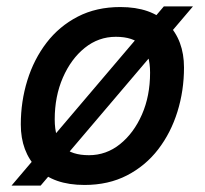

<svg xmlns="http://www.w3.org/2000/svg" viewBox="-20 -566 640 600"><path d="M244 12Q147 12 96 -40Q45 -92 45 -177Q45 -249 65.5 -315Q86 -381 125.5 -432.5Q165 -484 223 -514Q281 -544 356 -544Q453 -544 504 -492Q555 -440 555 -355Q555 -283 534.5 -217Q514 -151 474.5 -99.5Q435 -48 377 -18Q319 12 244 12ZM258 -81Q312 -81 355 -115.5Q398 -150 423.5 -208Q449 -266 449 -339Q449 -398 422.5 -424.5Q396 -451 342 -451Q288 -451 245 -416.5Q202 -382 176.5 -323.5Q151 -265 151 -193Q151 -133 177.5 -107Q204 -81 258 -81ZM16 14 492 -546H583L107 14Z"/></svg>

Font: Geist Mono Medium
Style: Italic
Weight: 500
Italic angle: -12°
Monospace: yes
Designer: Basement.studio, Andrés Briganti, Mateo Zaragoza
Foundry: Basement.studio, Vercel, Andrés Briganti, Guido Ferreyra, Mateo Zaragoza
Version: Version 1.500; ttfautohint (v1.8.4.7-5d5b)